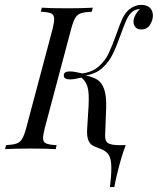

<svg xmlns="http://www.w3.org/2000/svg" viewBox="-47 -602 637 775"><path d="M570.2 -538.7Q570.2 -521 558.5 -502Q546.8 -483.1 523.4 -483.1Q507.3 -483.1 499.6 -492.3Q491.9 -501.6 491.9 -515.3Q491.9 -526.6 499.2 -540.7Q506.5 -554.8 517.7 -565.3H515.3Q499.2 -564.5 486.3 -554Q472.6 -541.9 463.3 -521.4Q454 -500.8 439.5 -460.5Q422.6 -412.9 407.3 -381.9Q391.9 -350.8 365.3 -327Q338.7 -303.2 298.4 -297.6Q328.2 -291.1 346 -280.2Q363.7 -269.4 373.4 -242.3Q383.1 -215.3 381.5 -165.3L377.4 -55.6Q376.6 -31.5 389.9 -23.8Q403.2 -16.1 435.5 -16.1H460.5Q442.7 29 425 103.2Q420.2 121 414.5 153.2H396.8Q402.4 108.1 402.4 75.8Q402.4 40.3 392.3 23.8Q382.3 7.3 358.1 -1.6Q336.3 -8.9 325.4 -15.7Q314.5 -22.6 308.9 -37.9Q303.2 -53.2 304.8 -82.3L310.5 -173.4Q311.3 -183.9 311.3 -202.4Q311.3 -239.5 304 -258.1Q296.8 -276.6 281.5 -288.7Q251.6 -281.5 235.5 -281.5Q210.5 -281.5 210.5 -297.6Q210.5 -313.7 234.7 -313.7Q252.4 -313.7 283.9 -305.6Q325 -310.5 351.2 -333.5Q377.4 -356.5 391.5 -386.3Q405.6 -416.1 422.6 -463.7Q437.1 -505.6 447.6 -527.8Q458.1 -550 474.2 -563.7Q497.6 -582.3 522.6 -582.3Q546.8 -582.3 558.5 -570.2Q570.2 -558.1 570.2 -538.7ZM126.6 -46Q126.6 -29 138.3 -23.4Q150 -17.7 181.5 -16.1L178.2 0Q141.1 -2.4 75.8 -2.4Q8.1 -2.4 -26.6 0L-22.6 -16.1Q5.6 -17.7 19.8 -22.6Q33.9 -27.4 42.3 -41.5Q50.8 -55.6 58.9 -85.5L165.3 -485.5Q171.8 -512.9 171.8 -524.2Q171.8 -541.9 160.1 -547.6Q148.4 -553.2 117.7 -554.8L121.8 -571Q154.8 -568.5 224.2 -568.5Q288.7 -568.5 327.4 -571L323.4 -554.8Q293.5 -553.2 279.4 -548.4Q265.3 -543.5 256.9 -529.8Q248.4 -516.1 240.3 -485.5L133.9 -85.5Q126.6 -54.8 126.6 -46Z"/></svg>

Font: Playfair Display SC
Style: Italic
Weight: 400
Italic angle: -14°
Designer: Claus Eggers Sørensen
Foundry: Claus Eggers Sørensen
Version: Version 1.202; ttfautohint (v1.6)